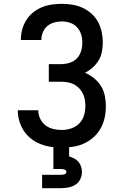

<svg xmlns="http://www.w3.org/2000/svg" viewBox="-20 -763 640 1003"><path d="M302 8Q274 8 246 4Q218 0 191.5 -10.5Q165 -21 142.5 -38.5Q120 -56 104.5 -79.5Q89 -103 81 -130.5Q73 -158 73 -186Q73 -186 73 -186.5Q73 -187 73 -187H180Q180 -164 190 -143Q200 -122 217.5 -108.5Q235 -95 257.5 -89.5Q280 -84 302 -84Q327 -84 351.5 -92Q376 -100 393.5 -117.5Q411 -135 418.5 -159.5Q426 -184 426 -209Q426 -226 423 -243Q420 -260 412.5 -275Q405 -290 393 -302.5Q381 -315 366 -322.5Q351 -330 334 -333Q317 -336 300 -336H235V-428H300Q322 -428 344 -435Q366 -442 381.5 -458Q397 -474 403.5 -496Q410 -518 410 -541Q410 -563 403.5 -584Q397 -605 382 -621Q367 -637 346 -644Q325 -651 303 -651Q282 -651 262.5 -645.5Q243 -640 227.5 -627Q212 -614 204 -594.5Q196 -575 196 -555Q196 -555 196 -554.5Q196 -554 196 -554H89Q89 -555 89 -555.5Q89 -556 89 -557Q89 -583 96 -609Q103 -635 117.5 -658Q132 -681 153 -698Q174 -715 198.5 -725Q223 -735 249.5 -739Q276 -743 303 -743Q330 -743 358 -738.5Q386 -734 411 -722.5Q436 -711 457 -692.5Q478 -674 491.5 -649.5Q505 -625 511 -597.5Q517 -570 517 -543Q517 -518 512.5 -493.5Q508 -469 495.5 -448Q483 -427 464.5 -410.5Q446 -394 424 -383Q449 -372 471 -354.5Q493 -337 507.5 -313.5Q522 -290 527.5 -262.5Q533 -235 533 -207Q533 -177 526.5 -147.5Q520 -118 505.5 -92Q491 -66 468.5 -46Q446 -26 419 -13.5Q392 -1 362 3.5Q332 8 302 8ZM200 220V150H300Q304 150 308.5 149.5Q313 149 317 147.5Q321 146 324 142.5Q327 139 327 135Q327 131 324 127.5Q321 124 317 122.5Q313 121 308.5 120.5Q304 120 300 120H259V0H341V54Q354 58 367 64.5Q380 71 389.5 82Q399 93 403.5 107Q408 121 408 135Q408 155 399.5 173Q391 191 374.5 201.5Q358 212 338.5 216Q319 220 300 220Z"/></svg>

Font: Iosevka Custom SmBdEx
Style: Regular
Weight: 600
Width: 7
Monospace: yes
Designer: Belleve Invis
Foundry: Belleve Invis
Version: Version 11.2.4; ttfautohint (v1.8.4)